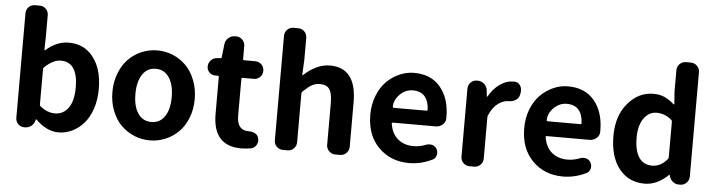

<svg xmlns="http://www.w3.org/2000/svg" viewBox="-48 -1017 4656 1250"><g transform="rotate(5 2279.5 -392.0)"><path d="M360.4 13.7Q282.2 13.7 210.9 -57.6Q210 -58.6 208.5 -58.6Q207 -58.6 207 -57.6L205.1 -52.7Q200.2 -29.3 182.1 -14.6Q164.1 0 140.6 0H136.7Q112.3 0 95.7 -16.6Q79.1 -33.2 79.1 -57.6V-740.2Q79.1 -764.6 95.7 -781.2Q112.3 -797.9 136.7 -797.9H167Q191.4 -797.9 208 -781.2Q224.6 -764.6 224.6 -740.2V-596.7L222.7 -514.6Q222.7 -512.7 224.1 -511.7Q225.6 -510.7 227.5 -511.7Q298.8 -574.2 377 -574.2Q479.5 -574.2 538.6 -496.6Q597.7 -418.9 597.7 -290Q597.7 -219.7 578.1 -161.6Q558.6 -103.5 525.4 -65.4Q492.2 -27.3 449.2 -6.8Q406.2 13.7 360.4 13.7ZM327.1 -107.4Q380.9 -107.4 414.1 -153.3Q447.3 -199.2 447.3 -287.1Q447.3 -453.1 335.9 -453.1Q285.2 -453.1 230.5 -400.4Q224.6 -395.5 224.6 -387.7V-156.2Q224.6 -148.4 230.5 -144.5Q276.4 -107.4 327.1 -107.4Z M687.5 -279.3Q687.5 -346.7 710 -403.3Q732.4 -460 769.5 -497.1Q806.6 -534.2 855 -554.2Q903.3 -574.2 956.5 -574.2Q1009.8 -574.2 1058.1 -554.2Q1106.4 -534.2 1143.6 -497.1Q1180.7 -460 1203.1 -403.3Q1225.6 -346.7 1225.6 -279.3Q1225.6 -211.9 1203.1 -155.8Q1180.7 -99.6 1143.6 -63Q1106.4 -26.4 1058.1 -6.3Q1009.8 13.7 956.5 13.7Q903.3 13.7 855 -6.3Q806.6 -26.4 769.5 -63Q732.4 -99.6 710 -155.8Q687.5 -211.9 687.5 -279.3ZM1075.2 -279.3Q1075.2 -359.4 1043.9 -406.7Q1012.7 -454.1 956.5 -454.1Q900.4 -454.1 869.1 -406.7Q837.9 -359.4 837.9 -279.3Q837.9 -199.2 869.1 -152.8Q900.4 -106.4 956.5 -106.4Q1012.7 -106.4 1043.9 -152.8Q1075.2 -199.2 1075.2 -279.3Z M1553.7 13.7Q1369.1 13.7 1369.1 -196.3V-436.5Q1369.1 -444.3 1362.3 -444.3H1344.7Q1322.3 -444.3 1306.6 -460Q1291 -475.6 1291 -498Q1291 -521.5 1306.6 -538.6Q1322.3 -555.7 1344.7 -557.6L1369.1 -559.6Q1377 -559.6 1377 -567.4L1386.7 -652.3Q1389.6 -676.8 1408.2 -693.4Q1426.8 -710 1451.2 -710H1459Q1482.4 -710 1499.5 -692.9Q1516.6 -675.8 1516.6 -652.3V-567.4Q1516.6 -559.6 1523.4 -559.6H1596.7Q1621.1 -559.6 1637.7 -543Q1654.3 -526.4 1654.3 -502Q1654.3 -477.5 1637.7 -460.9Q1621.1 -444.3 1596.7 -444.3H1523.4Q1516.6 -444.3 1516.6 -436.5V-196.3Q1516.6 -101.6 1592.8 -101.6Q1593.8 -101.6 1594.2 -101.6Q1594.7 -101.6 1595.7 -101.6Q1618.2 -101.6 1636.7 -91.8Q1655.3 -81.1 1659.2 -60.5Q1661.1 -53.7 1661.1 -46.9Q1661.1 -31.2 1653.3 -17.6Q1641.6 2.9 1619.1 7.8Q1585.9 13.7 1553.7 13.7Z M1826.2 0Q1801.8 0 1785.2 -17.1Q1768.6 -34.2 1768.6 -57.6V-740.2Q1768.6 -764.6 1785.2 -781.2Q1801.8 -797.9 1826.2 -797.9H1856.4Q1880.9 -797.9 1897.5 -781.2Q1914.1 -764.6 1914.1 -740.2V-596.7L1909.2 -499Q1909.2 -497.1 1910.6 -496.1Q1912.1 -495.1 1914.1 -497.1Q1998 -574.2 2084 -574.2Q2257.8 -574.2 2257.8 -348.6V-57.6Q2257.8 -34.2 2240.7 -17.1Q2223.6 0 2200.2 0H2168Q2144.5 0 2127.4 -17.1Q2110.4 -34.2 2110.4 -57.6V-331.1Q2110.4 -394.5 2091.8 -421.4Q2073.2 -448.2 2031.2 -448.2Q2000 -448.2 1976.1 -434.6Q1952.1 -420.9 1919.9 -389.6Q1914.1 -384.8 1914.1 -377.9V-57.6Q1914.1 -34.2 1897.5 -17.1Q1880.9 0 1856.4 0Z M2651.4 13.7Q2530.3 13.7 2451.7 -65.4Q2373 -144.5 2373 -279.3Q2373 -344.7 2395 -401.4Q2417 -458 2453.6 -495.1Q2490.2 -532.2 2537.1 -553.2Q2584 -574.2 2633.8 -574.2Q2746.1 -574.2 2807.1 -500Q2868.2 -425.8 2868.2 -305.7Q2868.2 -300.8 2868.2 -295.9Q2867.2 -271.5 2848.1 -255.4Q2829.1 -239.3 2803.7 -239.3H2523.4Q2515.6 -239.3 2517.6 -231.4Q2527.3 -167 2568.4 -132.8Q2609.4 -98.6 2670.9 -98.6Q2711.9 -98.6 2751 -114.3Q2762.7 -119.1 2774.4 -119.1Q2783.2 -119.1 2791 -117.2Q2812.5 -111.3 2822.3 -92.8Q2829.1 -80.1 2829.1 -66.4Q2829.1 -52.7 2822.3 -40.5Q2815.4 -28.3 2802.7 -22.5Q2728.5 13.7 2651.4 13.7ZM2514.6 -341.8Q2514.6 -335.9 2521.5 -335.9H2734.4Q2742.2 -335.9 2742.2 -342.8Q2742.2 -342.8 2742.2 -342.8Q2740.2 -398.4 2713.9 -429.2Q2687.5 -460 2635.7 -460Q2591.8 -460 2557.6 -429.7Q2514.6 -390.6 2514.6 -341.8Z M3045.9 0Q3021.5 0 3004.9 -17.1Q2988.3 -34.2 2988.3 -57.6V-502Q2988.3 -526.4 3004.9 -543Q3021.5 -559.6 3045.9 -559.6H3050.8Q3075.2 -559.6 3093.3 -543.5Q3111.3 -527.3 3114.3 -502.9L3118.2 -462.9Q3118.2 -460.9 3120.1 -460.9Q3122.1 -460.9 3123 -462.9Q3153.3 -515.6 3195.3 -544.9Q3237.3 -574.2 3281.2 -574.2Q3286.1 -574.2 3291 -574.2Q3315.4 -573.2 3328.1 -551.8Q3336.9 -537.1 3336.9 -519.5Q3336.9 -512.7 3335.9 -505.9L3333 -491.2Q3328.1 -469.7 3308.6 -457Q3289.1 -444.3 3264.6 -444.3Q3263.7 -444.3 3262.7 -444.3Q3227.5 -444.3 3193.4 -418.9Q3159.2 -393.6 3136.7 -340.8Q3133.8 -334 3133.8 -327.1V-57.6Q3133.8 -34.2 3117.2 -17.1Q3100.6 0 3076.2 0Z M3657.2 13.7Q3536.1 13.7 3457.5 -65.4Q3378.9 -144.5 3378.9 -279.3Q3378.9 -344.7 3400.9 -401.4Q3422.9 -458 3459.5 -495.1Q3496.1 -532.2 3543 -553.2Q3589.8 -574.2 3639.6 -574.2Q3752 -574.2 3813 -500Q3874 -425.8 3874 -305.7Q3874 -300.8 3874 -295.9Q3873 -271.5 3854 -255.4Q3835 -239.3 3809.6 -239.3H3529.3Q3521.5 -239.3 3523.4 -231.4Q3533.2 -167 3574.2 -132.8Q3615.2 -98.6 3676.8 -98.6Q3717.8 -98.6 3756.8 -114.3Q3768.6 -119.1 3780.3 -119.1Q3789.1 -119.1 3796.9 -117.2Q3818.4 -111.3 3828.1 -92.8Q3835 -80.1 3835 -66.4Q3835 -52.7 3828.1 -40.5Q3821.3 -28.3 3808.6 -22.5Q3734.4 13.7 3657.2 13.7ZM3520.5 -341.8Q3520.5 -335.9 3527.3 -335.9H3740.2Q3748 -335.9 3748 -342.8Q3748 -342.8 3748 -342.8Q3746.1 -398.4 3719.7 -429.2Q3693.4 -460 3641.6 -460Q3597.7 -460 3563.5 -429.7Q3520.5 -390.6 3520.5 -341.8Z M4191.4 13.7Q4085.9 13.7 4023.9 -64.5Q3961.9 -142.6 3961.9 -279.3Q3961.9 -411.1 4031.7 -492.7Q4101.6 -574.2 4197.3 -574.2Q4239.3 -574.2 4271 -560.1Q4302.7 -545.9 4334 -517.6Q4335 -516.6 4336.9 -517.6Q4338.9 -518.6 4338.9 -520.5L4333 -600.6V-740.2Q4333 -764.6 4350.1 -781.2Q4367.2 -797.9 4390.6 -797.9H4422.9Q4446.3 -797.9 4463.4 -781.2Q4480.5 -764.6 4480.5 -740.2V-57.6Q4480.5 -34.2 4463.4 -17.1Q4446.3 0 4422.9 0H4414.1Q4390.6 0 4373 -14.6Q4355.5 -29.3 4350.6 -51.8L4349.6 -56.6Q4348.6 -57.6 4347.2 -57.6Q4345.7 -57.6 4344.7 -56.6Q4271.5 13.7 4191.4 13.7ZM4229.5 -107.4Q4286.1 -107.4 4328.1 -159.2Q4333 -165 4333 -171.9V-403.3Q4333 -411.1 4327.1 -416Q4283.2 -453.1 4229.5 -453.1Q4179.7 -453.1 4146.5 -407.2Q4113.3 -361.3 4113.3 -281.2Q4113.3 -195.3 4143.1 -151.4Q4172.9 -107.4 4229.5 -107.4Z"/></g></svg>

Font: Gen Jyuu Gothic Bold
Style: Bold
Weight: 700
Designer: [Source Han Sans]
Ryoko NISHIZUKA  (kana & ideographs); Paul D. Hunt (Latin, Greek & Cyrillic); Wenlong ZHANG  (bopomofo
Version: Version 1.002.20150607